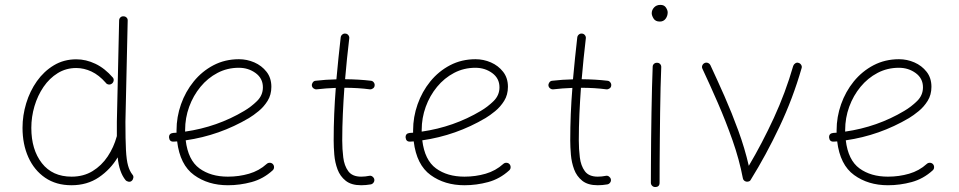

<svg xmlns="http://www.w3.org/2000/svg" viewBox="-20 -749 3931 787"><path d="M293 -505.9Q332.5 -505.9 371.1 -487.5Q409.7 -469.2 442.9 -430.7Q447.3 -424.8 445.6 -417.2Q443.8 -409.7 438 -405.8Q431.6 -401.4 424.3 -402.8Q417 -404.3 413.1 -410.2Q385.7 -441.4 355 -455.8Q324.2 -470.2 292.5 -470.2Q250.5 -470.2 216.6 -449.2Q182.6 -428.2 158.4 -392.8Q134.3 -357.4 121.3 -313.7Q108.4 -270 108.4 -224.6Q108.4 -135.7 151.6 -80.3Q194.8 -24.9 273.4 -24.9Q322.3 -24.9 359.4 -47.6Q396.5 -70.3 421.4 -107.7Q446.3 -145 458.5 -189.5L459 -191.4Q459 -204.6 459 -219Q459 -233.4 459 -249.5L468.3 -665Q468.3 -672.4 473.4 -677.5Q478.5 -682.6 486.3 -682.1Q493.7 -682.1 498.8 -677Q503.9 -671.9 503.4 -664.6L494.1 -249.5Q494.1 -176.3 496.3 -134.5Q498.5 -92.8 504.9 -70.3Q511.2 -47.9 522.9 -33.2Q527.8 -27.8 526.6 -20.3Q525.4 -12.7 520 -7.8Q514.6 -2.9 507.1 -4.2Q499.5 -5.4 494.6 -10.7Q468.3 -43 462.4 -104Q433.1 -54.7 385.3 -22.2Q337.4 10.3 272.9 10.3Q210 10.3 165 -20.5Q120.1 -51.3 96.2 -104.5Q72.3 -157.7 72.3 -225.1Q72.3 -275.9 87.4 -325.7Q102.5 -375.5 131.3 -416.3Q160.2 -457 200.9 -481.4Q241.7 -505.9 293 -505.9Z M1097.7 -50.8Q1059.1 -15.6 1011.2 -2.7Q963.4 10.3 914.1 10.3Q833 10.3 775.4 -31.5Q717.8 -73.2 706.1 -169.4Q699.2 -168.9 691.9 -168.5Q674.8 -167.5 672.9 -185.1Q671.9 -202.1 689.5 -204.1Q696.8 -204.6 703.6 -205.1Q703.6 -210 703.6 -214.8Q703.6 -269.5 721.9 -321.5Q740.2 -373.5 774.2 -415.3Q808.1 -457 855.2 -481.7Q902.3 -506.3 959.5 -506.3Q992.2 -506.3 1022.5 -493.2Q1052.7 -480 1072.5 -454.8Q1092.3 -429.7 1092.3 -393.1Q1092.3 -360.4 1076.9 -335.7Q1061.5 -311 1040 -293.5Q1018.6 -275.9 1000.5 -265.1Q879.9 -193.8 741.2 -173.8Q751 -92.8 797.4 -58.8Q843.8 -24.9 914.1 -24.9Q959.5 -24.9 1000.7 -36.9Q1042 -48.8 1073.2 -77.1Q1078.6 -82 1086.2 -81.8Q1093.8 -81.5 1098.6 -76.2Q1103.5 -70.8 1103.3 -63.2Q1103 -55.7 1097.7 -50.8ZM959 -471.2Q911.6 -471.2 871.6 -450.2Q831.5 -429.2 801.8 -393.1Q772 -356.9 755.4 -311.3Q738.8 -265.6 738.8 -216.3Q738.8 -212.9 738.8 -209.5Q870.6 -228.5 981 -294.4Q1009.3 -311 1033.4 -334.7Q1057.6 -358.4 1057.6 -391.1Q1057.6 -427.7 1027.8 -449.5Q998 -471.2 959 -471.2Z M1515.6 -398.4Q1515.1 -391.1 1509 -386.7Q1502.9 -382.3 1496.1 -382.8Q1448.7 -389.2 1391.6 -389.2Q1387.7 -335.4 1385.3 -281.7Q1382.8 -228 1382.8 -173.3Q1382.8 -138.2 1387 -104Q1391.1 -69.8 1407.5 -47.4Q1423.8 -24.9 1460.4 -24.9Q1476.6 -24.9 1493.7 -28.3Q1500.5 -29.8 1506.6 -25.4Q1512.7 -21 1514.2 -14.2Q1515.6 -6.8 1511.2 -0.7Q1506.8 5.4 1500 6.8Q1479.5 10.3 1460.4 10.3Q1419.9 10.3 1397 -8.1Q1374 -26.4 1363.5 -54.7Q1353 -83 1350.3 -114.7Q1347.7 -146.5 1347.7 -173.3Q1347.7 -228 1349.9 -281.7Q1352.1 -335.4 1356.4 -388.7Q1315.4 -387.2 1277.8 -382.8Q1271 -382.3 1265.1 -386.7Q1259.3 -391.1 1258.3 -398.4Q1257.8 -405.3 1262.2 -411.4Q1266.6 -417.5 1273.9 -418Q1315.4 -422.9 1358.9 -423.8Q1362.8 -467.3 1367.2 -510Q1371.6 -552.7 1376.5 -595.7Q1377.4 -603 1383.3 -607.7Q1389.2 -612.3 1396 -611.3Q1403.3 -610.8 1408 -604.7Q1412.6 -598.6 1411.6 -591.8Q1406.7 -549.8 1402.3 -508.1Q1397.9 -466.3 1394.5 -424.3Q1451.2 -423.8 1500.5 -418Q1507.3 -417.5 1512 -411.4Q1516.6 -405.3 1515.6 -398.4Z M2067.4 -50.8Q2028.8 -15.6 1981 -2.7Q1933.1 10.3 1883.8 10.3Q1802.7 10.3 1745.1 -31.5Q1687.5 -73.2 1675.8 -169.4Q1668.9 -168.9 1661.6 -168.5Q1644.5 -167.5 1642.6 -185.1Q1641.6 -202.1 1659.2 -204.1Q1666.5 -204.6 1673.3 -205.1Q1673.3 -210 1673.3 -214.8Q1673.3 -269.5 1691.7 -321.5Q1710 -373.5 1743.9 -415.3Q1777.8 -457 1825 -481.7Q1872.1 -506.3 1929.2 -506.3Q1961.9 -506.3 1992.2 -493.2Q2022.5 -480 2042.2 -454.8Q2062 -429.7 2062 -393.1Q2062 -360.4 2046.6 -335.7Q2031.2 -311 2009.8 -293.5Q1988.3 -275.9 1970.2 -265.1Q1849.6 -193.8 1710.9 -173.8Q1720.7 -92.8 1767.1 -58.8Q1813.5 -24.9 1883.8 -24.9Q1929.2 -24.9 1970.5 -36.9Q2011.7 -48.8 2043 -77.1Q2048.3 -82 2055.9 -81.8Q2063.5 -81.5 2068.4 -76.2Q2073.2 -70.8 2073 -63.2Q2072.8 -55.7 2067.4 -50.8ZM1928.7 -471.2Q1881.3 -471.2 1841.3 -450.2Q1801.3 -429.2 1771.5 -393.1Q1741.7 -356.9 1725.1 -311.3Q1708.5 -265.6 1708.5 -216.3Q1708.5 -212.9 1708.5 -209.5Q1840.3 -228.5 1950.7 -294.4Q1979 -311 2003.2 -334.7Q2027.3 -358.4 2027.3 -391.1Q2027.3 -427.7 1997.6 -449.5Q1967.8 -471.2 1928.7 -471.2Z M2485.4 -398.4Q2484.9 -391.1 2478.8 -386.7Q2472.7 -382.3 2465.8 -382.8Q2418.5 -389.2 2361.3 -389.2Q2357.4 -335.4 2355 -281.7Q2352.5 -228 2352.5 -173.3Q2352.5 -138.2 2356.7 -104Q2360.8 -69.8 2377.2 -47.4Q2393.6 -24.9 2430.2 -24.9Q2446.3 -24.9 2463.4 -28.3Q2470.2 -29.8 2476.3 -25.4Q2482.4 -21 2483.9 -14.2Q2485.4 -6.8 2481 -0.7Q2476.6 5.4 2469.7 6.8Q2449.2 10.3 2430.2 10.3Q2389.6 10.3 2366.7 -8.1Q2343.8 -26.4 2333.3 -54.7Q2322.8 -83 2320.1 -114.7Q2317.4 -146.5 2317.4 -173.3Q2317.4 -228 2319.6 -281.7Q2321.8 -335.4 2326.2 -388.7Q2285.2 -387.2 2247.6 -382.8Q2240.7 -382.3 2234.9 -386.7Q2229 -391.1 2228 -398.4Q2227.5 -405.3 2231.9 -411.4Q2236.3 -417.5 2243.7 -418Q2285.2 -422.9 2328.6 -423.8Q2332.5 -467.3 2336.9 -510Q2341.3 -552.7 2346.2 -595.7Q2347.2 -603 2353 -607.7Q2358.9 -612.3 2365.7 -611.3Q2373 -610.8 2377.7 -604.7Q2382.3 -598.6 2381.3 -591.8Q2376.5 -549.8 2372.1 -508.1Q2367.7 -466.3 2364.3 -424.3Q2420.9 -423.8 2470.2 -418Q2477.1 -417.5 2481.7 -411.4Q2486.3 -405.3 2485.4 -398.4Z M2651.4 -694.8Q2651.4 -708 2661.1 -718.5Q2670.9 -729 2687 -729Q2702.6 -729 2709.7 -718Q2716.8 -707 2716.8 -698.2Q2716.8 -683.6 2708.3 -672.1Q2699.7 -660.6 2684.6 -660.6Q2666.5 -660.6 2658.9 -673.1Q2651.4 -685.5 2651.4 -694.8ZM2673.8 -491.7Q2681.2 -491.7 2686 -486.3Q2690.9 -481 2690.4 -473.1Q2689 -439 2687.7 -390.6Q2686.5 -342.3 2685.8 -287.4Q2685.1 -232.4 2684.6 -178Q2684.1 -123.5 2683.8 -77.1Q2683.6 -30.8 2683.6 0Q2683.6 17.6 2665.5 17.6Q2658.2 17.6 2653.1 12.5Q2647.9 7.3 2647.9 0Q2647.9 -30.8 2648.2 -77.1Q2648.4 -123.5 2648.9 -178Q2649.4 -232.4 2650.4 -287.6Q2651.4 -342.8 2652.6 -391.6Q2653.8 -440.4 2655.3 -475.1Q2655.3 -482.4 2660.6 -487.3Q2666 -492.2 2673.8 -491.7Z M2868.2 -490.7Q2875 -493.7 2881.8 -491Q2888.7 -488.3 2892.1 -481.4Q2919.9 -421.9 2950 -353.8Q2980 -285.6 3006.3 -213.6Q3032.7 -141.6 3049.3 -69.3Q3104 -161.6 3151.9 -265.4Q3199.7 -369.1 3231.4 -479Q3233.9 -485.8 3240.2 -489.7Q3246.6 -493.7 3253.4 -491.2Q3260.3 -489.3 3264.2 -482.7Q3268.1 -476.1 3265.6 -469.2Q3230 -345.2 3175 -229.2Q3120.1 -113.3 3057.6 -12.7Q3054.7 -6.3 3047.4 -4.9Q3040 -2.9 3033.2 -6.8Q3026.4 -10.7 3024.9 -18.6Q3010.3 -95.2 2982.7 -173.6Q2955.1 -252 2922.6 -326.7Q2890.1 -401.4 2859.4 -466.8Q2856 -473.6 2858.6 -480.5Q2861.3 -487.3 2868.2 -490.7Z M3803.2 -50.8Q3764.6 -15.6 3716.8 -2.7Q3668.9 10.3 3619.6 10.3Q3538.6 10.3 3481 -31.5Q3423.3 -73.2 3411.6 -169.4Q3404.8 -168.9 3397.5 -168.5Q3380.4 -167.5 3378.4 -185.1Q3377.4 -202.1 3395 -204.1Q3402.3 -204.6 3409.2 -205.1Q3409.2 -210 3409.2 -214.8Q3409.2 -269.5 3427.5 -321.5Q3445.8 -373.5 3479.7 -415.3Q3513.7 -457 3560.8 -481.7Q3607.9 -506.3 3665 -506.3Q3697.8 -506.3 3728 -493.2Q3758.3 -480 3778.1 -454.8Q3797.9 -429.7 3797.9 -393.1Q3797.9 -360.4 3782.5 -335.7Q3767.1 -311 3745.6 -293.5Q3724.1 -275.9 3706.1 -265.1Q3585.4 -193.8 3446.8 -173.8Q3456.5 -92.8 3502.9 -58.8Q3549.3 -24.9 3619.6 -24.9Q3665 -24.9 3706.3 -36.9Q3747.6 -48.8 3778.8 -77.1Q3784.2 -82 3791.7 -81.8Q3799.3 -81.5 3804.2 -76.2Q3809.1 -70.8 3808.8 -63.2Q3808.6 -55.7 3803.2 -50.8ZM3664.6 -471.2Q3617.2 -471.2 3577.1 -450.2Q3537.1 -429.2 3507.3 -393.1Q3477.5 -356.9 3460.9 -311.3Q3444.3 -265.6 3444.3 -216.3Q3444.3 -212.9 3444.3 -209.5Q3576.2 -228.5 3686.5 -294.4Q3714.8 -311 3739 -334.7Q3763.2 -358.4 3763.2 -391.1Q3763.2 -427.7 3733.4 -449.5Q3703.6 -471.2 3664.6 -471.2Z"/></svg>

Font: Mikhak-DS2-FD ExtraLight
Style: Regular
Weight: 200
Designer: Amin Abedi
Version: Version 3.2